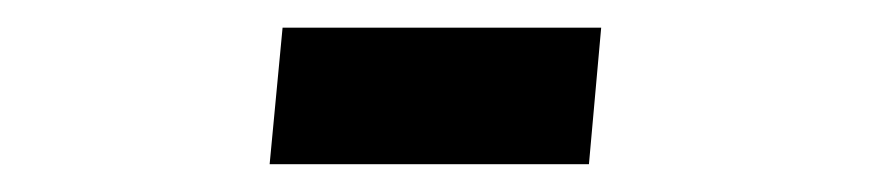

<svg xmlns="http://www.w3.org/2000/svg" viewBox="-20 -118 626 138"><path d="M173.8 0 183.1 -98.1H412.1L403.3 0Z"/></svg>

Font: Cascadia Mono PL SemiBold
Style: Regular
Weight: 600
Monospace: yes
Designer: Aaron Bell
Foundry: Saja Typeworks
Version: Version 2404.023; ttfautohint (v1.8.4)